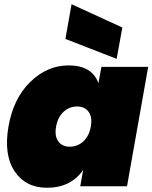

<svg xmlns="http://www.w3.org/2000/svg" viewBox="-20 -880 720 907"><path d="M304 -571Q415 -571 445 -487L459 -564H680L580 0H359L373 -77Q314 7 202 7Q101 7 49 -71Q-3 -149 20 -282Q43 -415 123 -493Q203 -571 304 -571ZM373.5 -212Q401 -237 409 -282Q417 -327 398.5 -352Q380 -377 344 -377Q308 -377 280.5 -352Q253 -327 245 -282Q237 -237 255.5 -212Q274 -187 310 -187Q346 -187 373.5 -212ZM289 -696 318 -860 558 -750 531 -602Z"/></svg>

Font: Poppins Black
Style: Italic
Weight: 900
Italic angle: -10°
Designer: Ninad Kale (Devanagari), Jonny Pinhorn (Latin)
Foundry: Indian Type Foundry
Version: Version 3.200;PS 1.000;hotconv 16.6.54;makeotf.lib2.5.65590